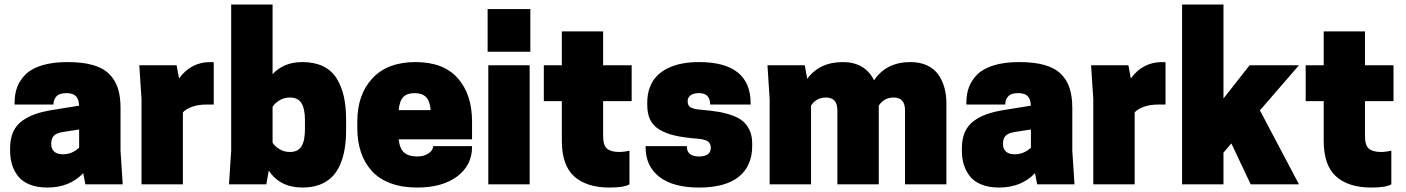

<svg xmlns="http://www.w3.org/2000/svg" viewBox="-20 -820 6252 854"><path d="M359.9 0 350.1 -49.8Q289.6 14.2 189.9 14.2Q145 14.2 111.8 0.7Q78.6 -12.7 60.3 -36.4Q42 -60.1 33.4 -88.1Q24.9 -116.2 24.9 -149.9V-160.2Q24.9 -202.1 38.3 -232.7Q51.8 -263.2 78.9 -282.7Q106 -302.2 139.4 -313.5Q172.9 -324.7 220.2 -332L332 -350.1Q330.6 -379.4 317.4 -392.6Q304.2 -405.8 274.9 -405.8Q244.1 -405.8 231 -391.4Q217.8 -377 217.8 -355H44.9V-363.8Q44.9 -401.9 56.6 -432.9Q68.4 -463.9 94.2 -489.5Q120.1 -515.1 167.2 -529.5Q214.4 -543.9 279.8 -543.9Q346.7 -543.9 392.8 -530.8Q439 -517.6 465.8 -490.7Q492.7 -463.9 504.4 -427.2Q516.1 -390.6 516.1 -339.8V-149.9L525.9 0ZM259.8 -133.8Q300.8 -133.8 332 -163.1V-244.1L259.8 -232.9Q230 -228 219 -215.6Q208 -203.1 208 -183.1V-176.8Q208 -158.7 220.7 -146.2Q233.4 -133.8 259.8 -133.8Z M915.5 -543.9Q925.8 -543.9 930.7 -543V-355H900.4Q859.4 -355 832 -344.2Q804.7 -333.5 793.5 -319.8V0H609.4V-379.9L599.6 -529.8H765.6L776.4 -471.2Q829.6 -543.9 915.5 -543.9Z M1192.4 -799.8V-490.2Q1242.2 -543.9 1324.7 -543.9Q1377.9 -543.9 1416.3 -525.6Q1454.6 -507.3 1476.8 -472.2Q1499 -437 1509.3 -391.1Q1519.5 -345.2 1519.5 -285.2V-245.1Q1519.5 -197.3 1513.2 -158.4Q1506.8 -119.6 1492.7 -87.2Q1478.5 -54.7 1456.1 -32.5Q1433.6 -10.3 1400.6 2Q1367.7 14.2 1324.7 14.2Q1226.1 14.2 1175.3 -61L1164.6 0H998.5L1008.3 -149.9V-799.8ZM1192.4 -345.2V-185.1Q1202.1 -169.9 1222.4 -157Q1242.7 -144 1269.5 -144Q1305.7 -144 1321 -169.2Q1336.4 -194.3 1336.4 -245.1V-285.2Q1336.4 -335.9 1321 -361.1Q1305.7 -386.2 1269.5 -386.2Q1242.7 -386.2 1222.4 -373.3Q1202.1 -360.4 1192.4 -345.2Z M2079.6 -200.2H1753.4Q1757.8 -157.7 1778.1 -140.9Q1798.3 -124 1835.4 -124Q1865.2 -124 1885.7 -137.5Q1906.2 -150.9 1906.2 -169.9H2079.6V-166Q2079.6 -85.4 2013.9 -35.6Q1948.2 14.2 1834.5 14.2Q1768.1 14.2 1716.8 -5.1Q1665.5 -24.4 1633.5 -59.8Q1601.6 -95.2 1585.4 -143.1Q1569.3 -190.9 1569.3 -250V-279.8Q1569.3 -399.4 1636.5 -471.7Q1703.6 -543.9 1828.6 -543.9Q1952.6 -543.9 2016.1 -472.2Q2079.6 -400.4 2079.6 -279.8ZM1753.4 -330.1H1895.5Q1892.1 -371.1 1874.8 -388.4Q1857.4 -405.8 1824.2 -405.8Q1791 -405.8 1773.9 -388.4Q1756.8 -371.1 1753.4 -330.1Z M2151.9 0V-529.8H2335.9V0ZM2338.9 -779.8V-589.8H2148.9V-779.8Z M2662.6 -529.8H2789.6V-370.1H2662.6V-214.8Q2662.6 -172.9 2680.4 -158.4Q2698.2 -144 2733.9 -144Q2745.1 -144 2760.5 -146.2Q2775.9 -148.4 2779.8 -149.9V0Q2754.4 14.2 2690.9 14.2Q2589.8 14.2 2534.4 -34.9Q2479 -84 2479 -194.8V-370.1H2398.9V-529.8H2479V-680.2H2662.6Z M3088.9 -124Q3141.6 -124 3141.6 -163.1Q3141.6 -181.2 3129.2 -190.7Q3116.7 -200.2 3081.5 -203.1Q3022 -208 2982.2 -217Q2942.4 -226.1 2913.6 -243.4Q2884.8 -260.7 2871.8 -287.6Q2858.9 -314.5 2858.9 -354V-363.8Q2858.9 -401.9 2870.8 -432.6Q2882.8 -463.4 2903.6 -483.9Q2924.3 -504.4 2953.6 -518.1Q2982.9 -531.7 3016.4 -537.8Q3049.8 -543.9 3088.9 -543.9Q3318.8 -543.9 3318.8 -359.9V-355H3138.7Q3138.7 -405.8 3088.9 -405.8Q3064.5 -405.8 3051.5 -396Q3038.6 -386.2 3038.6 -370.1Q3038.6 -351.1 3050.8 -343Q3063 -335 3096.7 -332Q3141.1 -328.1 3172.1 -323.2Q3203.1 -318.4 3234.1 -307.6Q3265.1 -296.9 3283.9 -281.2Q3302.7 -265.6 3314.2 -240.5Q3325.7 -215.3 3325.7 -181.2V-170.9Q3325.7 -82 3266.1 -33.9Q3206.5 14.2 3088.9 14.2Q2974.1 14.2 2912.8 -33.4Q2851.6 -81.1 2851.6 -165V-169.9H3034.7Q3034.7 -124 3088.9 -124Z M4189.5 0H4005.4V-330.1Q4005.4 -386.2 3954.6 -386.2Q3912.1 -386.2 3888.7 -350.1V0H3704.6V-330.1Q3704.6 -386.2 3653.3 -386.2Q3610.8 -386.2 3587.4 -350.1V0H3403.3V-379.9L3393.6 -529.8H3559.6L3570.3 -469.2Q3625.5 -543.9 3728.5 -543.9Q3827.1 -543.9 3867.7 -462.9Q3922.4 -543.9 4029.3 -543.9Q4071.3 -543.9 4102.8 -529.5Q4134.3 -515.1 4152.8 -489.3Q4171.4 -463.4 4180.4 -430.9Q4189.5 -398.4 4189.5 -359.9Z M4593.3 0 4583.5 -49.8Q4522.9 14.2 4423.3 14.2Q4378.4 14.2 4345.2 0.7Q4312 -12.7 4293.7 -36.4Q4275.4 -60.1 4266.8 -88.1Q4258.3 -116.2 4258.3 -149.9V-160.2Q4258.3 -202.1 4271.7 -232.7Q4285.2 -263.2 4312.3 -282.7Q4339.4 -302.2 4372.8 -313.5Q4406.2 -324.7 4453.6 -332L4565.4 -350.1Q4564 -379.4 4550.8 -392.6Q4537.6 -405.8 4508.3 -405.8Q4477.5 -405.8 4464.4 -391.4Q4451.2 -377 4451.2 -355H4278.3V-363.8Q4278.3 -401.9 4290 -432.9Q4301.8 -463.9 4327.6 -489.5Q4353.5 -515.1 4400.6 -529.5Q4447.8 -543.9 4513.2 -543.9Q4580.1 -543.9 4626.2 -530.8Q4672.4 -517.6 4699.2 -490.7Q4726.1 -463.9 4737.8 -427.2Q4749.5 -390.6 4749.5 -339.8V-149.9L4759.3 0ZM4493.2 -133.8Q4534.2 -133.8 4565.4 -163.1V-244.1L4493.2 -232.9Q4463.4 -228 4452.4 -215.6Q4441.4 -203.1 4441.4 -183.1V-176.8Q4441.4 -158.7 4454.1 -146.2Q4466.8 -133.8 4493.2 -133.8Z M5148.9 -543.9Q5159.2 -543.9 5164.1 -543V-355H5133.8Q5092.8 -355 5065.4 -344.2Q5038.1 -333.5 5026.9 -319.8V0H4842.8V-379.9L4833 -529.8H4999L5009.8 -471.2Q5063 -543.9 5148.9 -543.9Z M5237.8 0V-799.8H5421.9V-381.8L5538.1 -529.8H5757.8L5584 -329.1L5757.8 0H5543L5457 -182.1L5421.9 -141.1V0Z M6051.3 -529.8H6178.2V-370.1H6051.3V-214.8Q6051.3 -172.9 6069.1 -158.4Q6086.9 -144 6122.6 -144Q6133.8 -144 6149.2 -146.2Q6164.6 -148.4 6168.5 -149.9V0Q6143.1 14.2 6079.6 14.2Q5978.5 14.2 5923.1 -34.9Q5867.7 -84 5867.7 -194.8V-370.1H5787.6V-529.8H5867.7V-680.2H6051.3Z"/></svg>

Font: Cooper Hewitt
Style: Heavy
Weight: 713
Designer: Village Type and Design LLC
Foundry: Cooper Hewitt Smithsonian Design Museum
Version: 1.000